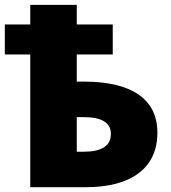

<svg xmlns="http://www.w3.org/2000/svg" viewBox="-24 -780 712 800"><path d="M631.8 -227.1Q631.8 -117.7 554.2 -58.8Q476.6 0 333 0H102.1V-553.2H-3.9V-678.2H102.1V-759.8H295.9V-678.2H445.8V-553.2H295.9V-439.9H326.2Q475.6 -439.9 553.7 -385.7Q631.8 -331.5 631.8 -227.1ZM295.9 -147.9H325.2Q438 -147.9 438 -222.2Q438 -292 324.2 -292H295.9Z"/></svg>

Font: Open Sans ExtBd
Style: Bold
Weight: 800
Foundry: Ascender Corporation
Version: Version 1.10